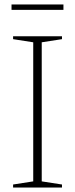

<svg xmlns="http://www.w3.org/2000/svg" viewBox="-20 -838 335 858"><path d="M257 -13.5V0H38.5V-13.5L128.5 -27.5V-649L38.5 -663V-676H257V-663L166.5 -649V-27.5ZM31.5 -794V-818H263.5V-794Z"/></svg>

Font: Newsreader 16pt 16pt ExtraLight
Style: Regular
Weight: 250
Version: Version 1.003